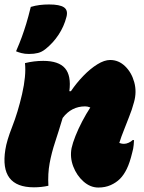

<svg xmlns="http://www.w3.org/2000/svg" viewBox="-27 -833 647 861"><path d="M85 -550Q105 -555 125.5 -557.5Q146 -560 167 -560Q236 -560 264.5 -527Q293 -494 284 -424H291Q316 -461 347 -493Q378 -525 409.5 -544.5Q441 -564 467 -564Q505 -564 534 -536Q563 -508 575 -464.5Q587 -421 574 -375Q565 -341 551.5 -308Q538 -275 530 -253Q524 -239 517.5 -220.5Q511 -202 508 -192Q511 -191 516.5 -189.5Q522 -188 529 -188Q539 -188 550 -193Q561 -198 568 -205H574Q574 -200 572.5 -183Q571 -166 566 -149Q555 -103 541.5 -75.5Q528 -48 511 -31Q494 -14 469.5 -3Q445 8 414 8Q378 8 347.5 -19Q317 -46 301.5 -86.5Q286 -127 294 -169Q299 -192 311.5 -223.5Q324 -255 341.5 -288.5Q359 -322 378 -351Q366 -356 355 -356Q293 -356 254 -304Q236 -244 220 -195.5Q204 -147 195.5 -100.5Q187 -54 190 0Q159 7 125 7Q-30 7 -3 -162Q3 -202 28 -265.5Q53 -329 72 -411Q91 -494 85 -550ZM193 -813Q241 -813 260 -800Q279 -787 271 -757Q260 -714 235.5 -677Q211 -640 177 -613Q161 -600 143.5 -595.5Q126 -591 103 -591Q84 -591 69 -595Q54 -599 45 -603Q61 -640 71 -667.5Q81 -695 90.5 -726Q100 -757 111 -802Q131 -808 151 -810.5Q171 -813 193 -813Z"/></svg>

Font: Recursive Sn Csl St XBk
Style: Italic
Weight: 1000
Italic angle: -15°
Version: Version 1.085;hotconv 1.1.0;makeotfexe 2.6.0; ttfautohint (v